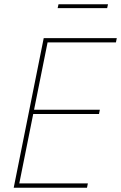

<svg xmlns="http://www.w3.org/2000/svg" viewBox="-20 -876 565 896"><path d="M44 0 184 -698H525L521 -678H202L139 -364H446L442 -344H135L70 -20H390L386 0ZM253 -856H484L480 -838H249Z"/></svg>

Font: IBM Plex Sans Cond Thin
Style: Italic
Weight: 100
Width: 3
Italic angle: -11°
Designer: Mike Abbink, Paul van der Laan, Pieter van Rosmalen
Foundry: Bold Monday
Version: Version 1.3